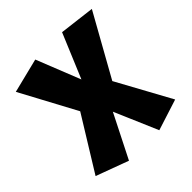

<svg xmlns="http://www.w3.org/2000/svg" viewBox="-190 -848 979 979"><g transform="rotate(-45 299.5 -358.5)"><path d="M185.1 -6.3 303.7 -241.2 404.3 -6.8 572.3 -60.5 412.1 -353.5 598.6 -687.5 407.2 -710.9 306.6 -470.7 211.9 -709 25.4 -662.6 187.5 -360.4 9.3 -71.3Z"/></g></svg>

Font: Luckiest Guy
Style: Regular
Weight: 400
Designer: Astigmatic (AOETI)
Foundry: Astigmatic (AOETI)
Version: Version 1.001